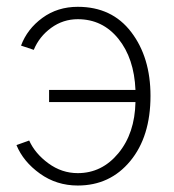

<svg xmlns="http://www.w3.org/2000/svg" viewBox="-20 -538 521 575"><path d="M29.3 -103.5 67.4 -117.2Q85 -78.1 125 -48.8Q165 -19.5 212.9 -19.5Q285.2 -19.5 334.5 -79.1Q383.8 -138.7 385.7 -232.4H127V-268.6H385.7Q381.8 -363.3 334.5 -421.9Q287.1 -480.5 212.9 -480.5Q168.9 -480.5 133.3 -454.6Q97.7 -428.7 81.1 -388.7L43 -401.4Q61.5 -451.2 106.9 -484.4Q152.3 -517.6 212.9 -517.6Q315.4 -517.6 373 -441.9Q430.7 -366.2 430.7 -251Q430.7 -128.9 370.1 -55.7Q309.6 17.6 212.9 17.6Q149.4 17.6 99.6 -18.1Q49.8 -53.7 29.3 -103.5Z"/></svg>

Font: Gothic A1 ExtraLight
Style: Regular
Weight: 275
Designer: HanYang I&C Co.,Ltd.
Foundry: HanYang I&C Co.,Ltd.
Version: Version 2.50